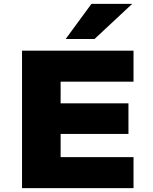

<svg xmlns="http://www.w3.org/2000/svg" viewBox="-20 -965 783 985"><path d="M93 0V-705H665V-546H291V-435H639V-278H291V-159H665V0ZM317 -765 449 -945H658L465 -765Z"/></svg>

Font: Nunito Sans 7pt SemiExpanded Black
Style: Regular
Weight: 900
Width: 6
Designer: Vernon Adams
Foundry: Vernon Adams
Version: Version 3.101;gftools[0.9.27]